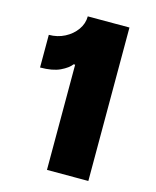

<svg xmlns="http://www.w3.org/2000/svg" viewBox="-110 -803 714 879"><g transform="rotate(15 247.0 -363.5)"><path d="M393.5 -727.3V0H197.4V-498.6H190.3Q175.8 -478.7 140.1 -461.6Q104.4 -444.6 45.5 -444.6V-599.4Q86.3 -599.4 120.4 -617Q154.5 -634.6 175.2 -663.7Q196 -692.8 196 -727.3Z"/></g></svg>

Font: Inter UI Black
Style: Regular
Weight: 900
Designer: Rasmus Andersson
Foundry: rsms
Version: 3.2;8d6f07862